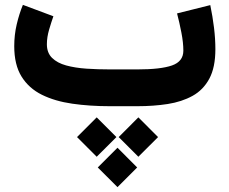

<svg xmlns="http://www.w3.org/2000/svg" viewBox="-20 -437 944 790"><path d="M549.3 45.9 630.4 127 549.3 208 468.3 127ZM377.9 45.9 459 127 377.9 208 296.9 127ZM463.4 170.9 544.4 252 463.4 333 382.3 252ZM544.9 0H432.1Q349.1 0 277.6 -10.3Q206.1 -20.5 152.3 -47.1Q98.6 -73.7 68.6 -122.1Q38.6 -170.4 38.6 -247.1Q38.6 -293.5 48.8 -336.9Q59.1 -380.4 74.2 -417L199.7 -370.1Q191.4 -346.7 182.1 -315.2Q172.9 -283.7 172.9 -254.9Q172.9 -219.7 194.3 -198.7Q215.8 -177.7 252.4 -167.7Q289.1 -157.7 335.4 -154.5Q381.8 -151.4 432.1 -151.4H546.4Q641.1 -151.4 687.7 -167.7Q734.4 -184.1 734.4 -228.5Q734.4 -261.7 726.3 -303.2Q718.3 -344.7 708.5 -381.8L845.2 -416Q855 -368.7 860.6 -322.8Q866.2 -276.9 866.2 -234.4Q866.2 -159.7 841.3 -113.3Q816.4 -66.9 772.2 -42.5Q728 -18.1 669.9 -9Q611.8 0 544.9 0Z"/></svg>

Font: Vazirmatn FD Black
Style: Regular
Weight: 900
Designer: Saber Rastikerdar
Foundry: Saber Rastikerdar
Version: Version 33.003